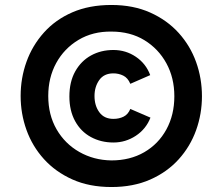

<svg xmlns="http://www.w3.org/2000/svg" viewBox="-20 -740 895 772"><path d="M428 12Q339 12 271 -18.5Q203 -49 156.5 -100.5Q110 -152 86.5 -217.5Q63 -283 63 -354Q63 -426 86.5 -491.5Q110 -557 156.5 -609Q203 -661 271 -690.5Q339 -720 428 -720Q516 -720 584 -689.5Q652 -659 698.5 -607.5Q745 -556 768.5 -490.5Q792 -425 792 -353Q792 -282 768.5 -216.5Q745 -151 698.5 -99.5Q652 -48 584 -18Q516 12 428 12ZM428 -95Q503 -95 560 -128Q617 -161 649 -219.5Q681 -278 681 -353Q681 -427 649 -485.5Q617 -544 560.5 -578.5Q504 -613 428 -613Q353 -614 295.5 -579.5Q238 -545 206 -486.5Q174 -428 174 -354Q174 -278 207.5 -220Q241 -162 299 -129Q357 -96 428 -95ZM436 -167Q386 -167 345.5 -189Q305 -211 282 -253Q259 -295 259 -352Q259 -411 282.5 -453Q306 -495 346 -517Q386 -539 436 -539Q486 -539 526.5 -511.5Q567 -484 584 -438L504 -403Q494 -427 475.5 -436Q457 -445 436 -445Q398 -445 379 -418Q360 -391 360 -354Q360 -315 379.5 -288.5Q399 -262 436 -262Q459 -262 477 -271Q495 -280 504 -302L585 -267Q567 -221 526 -194Q485 -167 436 -167Z"/></svg>

Font: Inclusive Sans SemiBold
Style: Regular
Weight: 600
Designer: Olivia King
Foundry: Olivia King
Version: Version 2.004